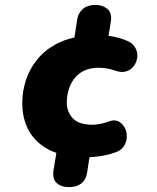

<svg xmlns="http://www.w3.org/2000/svg" viewBox="-20 -641 640 785"><path d="M261 124Q230 124 211.5 107Q193 90 199 53L214 -36L238 -8Q183 -21 145.5 -51Q108 -81 89.5 -124Q71 -167 71 -219Q71 -268 86 -313.5Q101 -359 131.5 -397Q162 -435 208 -460Q254 -485 316 -493L279 -453L296 -564Q301 -590 320 -605.5Q339 -621 371 -621Q399 -621 419 -604.5Q439 -588 433 -552L419 -464L394 -496Q421 -496 447.5 -490.5Q474 -485 495 -476Q520 -467 531.5 -448.5Q543 -430 541.5 -410Q540 -390 529 -373.5Q518 -357 498.5 -350Q479 -343 455 -351Q438 -357 420.5 -360.5Q403 -364 384 -364Q348 -364 323 -351.5Q298 -339 282.5 -318Q267 -297 260 -271.5Q253 -246 253 -222Q253 -184 277.5 -157.5Q302 -131 358 -131Q371 -131 390 -134.5Q409 -138 427 -145Q448 -153 464.5 -144.5Q481 -136 490 -119Q499 -102 498.5 -81Q498 -60 486 -42.5Q474 -25 449 -17Q418 -6 382 -1.5Q346 3 316 2L350 -26L336 66Q331 95 312 109.5Q293 124 261 124Z"/></svg>

Font: Nunito ExtraLight Black
Style: Italic
Weight: 900
Italic angle: -9°
Version: Version 3.602